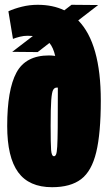

<svg xmlns="http://www.w3.org/2000/svg" viewBox="-20 -770 450 800"><path d="M137 -553 31 -554 117 -620Q107 -621 95 -621Q79 -621 63 -617Q47 -613 34 -608L15 -723Q39 -734 71 -742Q103 -750 137 -750Q200 -750 248 -727L278 -750L389 -749L306 -685Q400 -589 400 -351Q400 -215 381 -136Q362 -57 318 -23.5Q274 10 197 10Q101 10 55.5 -52.5Q10 -115 10 -245Q10 -396 48.5 -467.5Q87 -539 184 -539Q196 -539 210 -537Q202 -572 186 -591ZM191 -246Q191 -170 193 -144.5Q195 -119 205 -119Q210 -119 213.5 -126.5Q217 -134 218.5 -159.5Q220 -185 220.5 -237.5Q221 -290 221 -381Q221 -394 221 -405Q218 -405 216 -405Q207 -405 201.5 -395.5Q196 -386 193.5 -352.5Q191 -319 191 -246Z"/></svg>

Font: Georama ExtraCondensed Black
Style: Regular
Weight: 900
Width: 2
Designer: Jean-Baptiste Levee
Foundry: Production Type
Version: Version 1.000